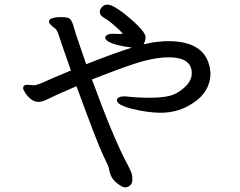

<svg xmlns="http://www.w3.org/2000/svg" viewBox="-20 -767 1040 831"><path d="M520 44Q510 44 488.5 27.5Q467 11 459.5 -8.5Q452 -28 452 -35.5Q452 -43 427 -94Q402 -145 311 -394Q218 -354 191 -340Q164 -326 147 -326Q128 -326 112.5 -339Q97 -352 88.5 -366Q80 -380 80 -385Q80 -400 98 -400L127 -398Q140 -398 173.5 -413.5Q207 -429 287 -462Q273 -501 258 -544.5Q243 -588 234.5 -614Q226 -640 217 -645Q192 -663 192 -673Q192 -693 246 -693Q271 -693 281 -686.5Q291 -680 299.5 -649.5Q308 -619 323.5 -575Q339 -531 353 -489Q471 -536 551 -561Q537 -563 518 -566Q435 -581 435 -606Q441 -621 471 -621L489 -620Q505 -620 512 -621Q503 -632 476.5 -655.5Q450 -679 431 -689.5Q412 -700 412 -716Q412 -730 426 -741Q433 -747 445 -747Q468 -747 519 -707Q610 -634 610 -606Q610 -593 602 -576Q602 -575 602 -575Q638 -584 663 -586Q689 -589 708 -589Q881 -589 891 -451Q891 -371 817 -322Q754 -279 676 -279Q621 -279 553.5 -295.5Q486 -312 486 -333Q486 -350 521 -350Q573 -344 627 -344Q680 -344 713.5 -352Q747 -360 778.5 -388.5Q810 -417 810 -450Q810 -519 710 -519Q662 -519 598.5 -502Q535 -485 378 -423Q473 -163 532 -55Q547 -26 550 -16Q553 -6 553 11Q553 32 535 41Q529 44 520 44Z"/></svg>

Font: LXGW WenKai Mono Medium
Style: Regular
Weight: 500
Monospace: yes
Designer: LXGW / Fontworks Inc.
Foundry: LXGW / Fontworks Inc.
Version: Version 1.520; June 14, 2025